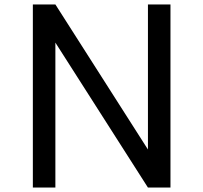

<svg xmlns="http://www.w3.org/2000/svg" viewBox="-20 -845 916 865"><path d="M128 0H229.5V-653L646.5 0H748V-825H646.5V-171.5L229.5 -825H128Z"/></svg>

Font: Spartan Medium
Style: Regular
Weight: 500
Designer: Matt Bailey, Mirko Velimirovic
Foundry: Matt Bailey
Version: Version 1.003; ttfautohint (v1.8.3)